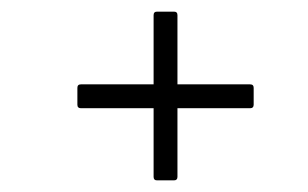

<svg xmlns="http://www.w3.org/2000/svg" viewBox="-20 -466 529 330"><path d="M250 -156Q244 -156 244 -162V-280H119Q113 -280 113 -286V-315Q113 -321 119 -321H244V-440Q244 -446 250 -446H279Q285 -446 285 -440V-321H410Q416 -321 416 -315V-286Q416 -280 410 -280H285V-162Q285 -156 279 -156Z"/></svg>

Font: Sofia Sans Condensed Light
Style: Italic
Weight: 300
Italic angle: -9°
Version: Version 4.100